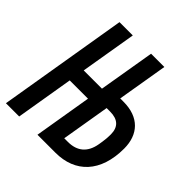

<svg xmlns="http://www.w3.org/2000/svg" viewBox="-187 -836 974 974"><g transform="rotate(45 300.0 -349.0)"><path d="M2.8 0H98L149.9 -310.7H280.9L229 0H358C499.3 0 589.8 -91.6 589.8 -261.4C589.8 -361.5 531.6 -427.2 419 -427.2H395.6L441.1 -698.2H345.9L295.1 -396.7H164.1L214.8 -698.2H119.3ZM337.7 -83.5 381.4 -343.8H406.2C462.4 -343.8 491.1 -317.1 491.1 -264.2C491.1 -245.7 490.1 -229.4 486.9 -209.5L483.3 -186.8C471.6 -117.2 429.7 -83.5 364.3 -83.5Z"/></g></svg>

Font: Margiela Mono Italic Medium It
Style: Regular
Weight: 500
Designer: Mike Abbink, Paul van der Laan, Pieter van Rosmalen
Foundry: Bold Monday
Version: Version 2.003 2021